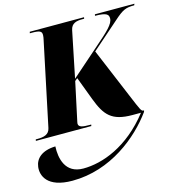

<svg xmlns="http://www.w3.org/2000/svg" viewBox="-208 -838 1189 1281"><g transform="rotate(-15 386.5 -197.0)"><path d="M-34 0H349L351 -10H338C296 -10 264 -13 264 -39C264 -43 266 -52 269 -66L323 -318L341 -333L402 -171C447 -53 490 0 633 0H692C539 196 357 260 225 260C100 260 78 151 82 69C-12 72 -57 115 -64 172C-71 229 -42 320 134 320C400 320 607 147 713 0L716 -10H713C697 -10 694 -18 648 -128L503 -474L692 -640C755 -696 776 -704 834 -704L838 -714H565L563 -704C646 -704 656 -687 656 -662C656 -623 610 -582 524 -507L326 -333L391 -651C400 -697 436 -704 475 -704H488L490 -714H115L113 -704H126C181 -704 196 -697 195 -669C195 -660 193 -649 190 -636L69 -61C60 -17 21 -10 -19 -10H-32Z"/></g></svg>

Font: Noto Serif Display Black
Style: Italic
Weight: 900
Italic angle: -12°
Designer: Monotype Design Team
Foundry: Monotype Imaging Inc.
Version: Version 2.009